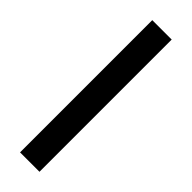

<svg xmlns="http://www.w3.org/2000/svg" viewBox="-249 -737 747 747"><g transform="rotate(45 124.0 -364.0)"><path d="M177.7 -727.5V0H70.8V-727.5Z"/></g></svg>

Font: Inter 16pt Medium
Style: Regular
Weight: 500
Version: Version 4.001;git-66647c0bb